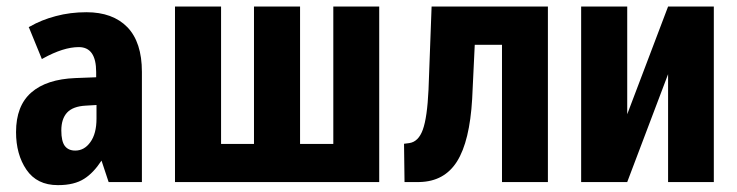

<svg xmlns="http://www.w3.org/2000/svg" viewBox="-20 -548 2219 578"><path d="M270.5 -190.9V-231.9L238.3 -230Q199.7 -228 182.1 -209.2Q164.6 -190.4 164.6 -155.3Q164.6 -122.6 175.3 -108.4Q186 -94.7 206.5 -94.7Q233.9 -94.7 252 -120.1Q270.5 -145.5 270.5 -190.9ZM147.9 -499.5Q191.4 -511.2 240.2 -511.2Q319.3 -511.2 363.3 -466.3Q407.2 -420.9 407.2 -331.5V-3.4V0H403.3H309.6H307.1L306.2 -2.4L285.6 -64.5Q261.2 -27.3 233.4 -9.8Q203.6 9.3 155.3 9.3Q154.8 9.3 154.3 9.3Q154.3 9.3 153.8 9.3Q91.3 9.3 59.6 -37.1Q43.9 -60.1 36.1 -88.4Q28.3 -116.7 28.3 -150.4Q28.3 -229.5 74.2 -269.5Q120.1 -309.6 207 -313L269.5 -315.4V-331.1Q269.5 -406.2 217.3 -406.2Q170.9 -406.2 109.4 -372.1L106 -370.1L104.5 -374L67.9 -463.4L66.4 -466.3L69.3 -467.8Q105 -488.3 147.9 -499.5Z M645.5 -528.3V-114.7H744.6V-528.3H883.3V-114.7H983.4V-528.3H1121.6V0H506.8V-528.3Z M1629.4 -528.3V0H1491.2V-413.1H1409.2L1401.4 -250Q1394 -123 1356 -62.3Q1317.9 -1.5 1242.7 0H1197.8L1196.3 -115.2L1211.9 -117.2Q1239.7 -121.1 1252.9 -157.7Q1266.1 -194.3 1270 -277.8L1279.3 -528.3Z M1991.2 -528.3H2128.9V0H1991.2V-324.7L1868.2 0H1729.5V-528.3H1868.2V-204.1Z"/></svg>

Font: MAUL Condensed Bold
Style: Condensed Bold
Weight: 700
Designer: MAUL
Version: Version 1.0; 2020; ttfautohint (v1.8.3)